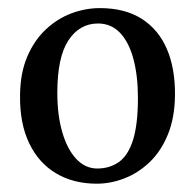

<svg xmlns="http://www.w3.org/2000/svg" viewBox="-20 -826 481 474"><path d="M219 -372.5Q161.5 -372.5 118.5 -398Q75.5 -423.5 52 -472.5Q28.5 -521.5 29.5 -591Q30 -645.5 47.2 -686Q64.5 -726.5 93 -753.2Q121.5 -780 156.2 -793Q191 -806 226.5 -806Q288 -806 329.5 -779.8Q371 -753.5 391.8 -705.5Q412.5 -657.5 412 -591.5Q411.5 -535.5 394.5 -494Q377.5 -452.5 349.5 -425.8Q321.5 -399 287.5 -385.8Q253.5 -372.5 219 -372.5ZM220 -410Q251 -410 273.8 -426.2Q296.5 -442.5 308.5 -480.8Q320.5 -519 320.5 -584.5Q320.5 -638.5 309.5 -680Q298.5 -721.5 276.5 -744.8Q254.5 -768 222 -768Q176.5 -768 149 -726.5Q121.5 -685 121.5 -596.5Q121.5 -541.5 133.8 -499.5Q146 -457.5 168.2 -433.8Q190.5 -410 220 -410Z"/></svg>

Font: Merriweather 60pt
Style: Regular
Weight: 400
Version: Version 2.100